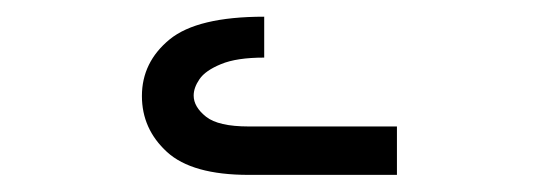

<svg xmlns="http://www.w3.org/2000/svg" viewBox="-20 -813 640 230"><path d="M212 -698.5Q212 -685 226.8 -673.2Q241.5 -661.5 278 -661.5H455.5V-603.5H278Q210 -603.5 180 -631Q150 -658.5 150 -698Q150 -738.5 183.2 -765.8Q216.5 -793 296.5 -793V-744Q263.5 -744 244.8 -736.2Q226 -728.5 219 -718.2Q212 -708 212 -698.5Z"/></svg>

Font: JuliaMono Light
Style: Italic
Weight: 300
Italic angle: -9°
Monospace: yes
Designer: cormullion
Foundry: corm
Version: Version 0.054; ttfautohint (v1.8.4)